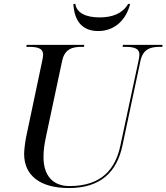

<svg xmlns="http://www.w3.org/2000/svg" viewBox="-20 -941 842 971"><path d="M477 -784C564 -784 620 -846 638 -921H628C600 -873 549 -853 484 -853C415 -853 368 -875 361 -921H351C356 -833 397 -784 477 -784ZM329 10C488 10 571 -71 599 -204L690 -632C703 -695 744 -704 788 -704H801L802 -714H602L600 -704H613C655 -704 685 -698 685 -664C685 -658 683 -644 681 -636L589 -206C565 -90 497 0 332 0C247 0 200 -53 200 -147C200 -182 205 -213 212 -247L294 -632C307 -695 348 -704 392 -704H405L406 -714H115L113 -704H126C168 -704 198 -698 198 -664C198 -658 196 -644 194 -636L113 -252C108 -229 102 -184 102 -163C102 -53 183 10 329 10Z"/></svg>

Font: Noto Serif Display
Style: Italic
Weight: 400
Italic angle: -12°
Designer: Monotype Design Team
Foundry: Monotype Imaging Inc.
Version: Version 2.009